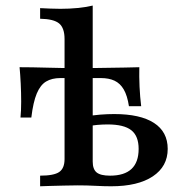

<svg xmlns="http://www.w3.org/2000/svg" viewBox="-20 -651 627 671"><path d="M120.2 0V-37.1Q168.5 -37.1 187.1 -50Q205.6 -62.9 205.6 -95.2V-514.5Q205.6 -553.2 186.7 -569Q167.7 -584.7 120.2 -585.5V-622.6Q137.9 -621.8 155.2 -621Q172.6 -620.2 191.1 -620.2Q222.6 -620.2 250.8 -623Q279 -625.8 304 -631.5V-86.3Q304 -59.7 317.7 -48.4Q331.5 -37.1 364.5 -37.1Q414.5 -37.1 439.5 -60.5Q464.5 -83.9 464.5 -130.6Q464.5 -175.8 438.7 -196Q412.9 -216.1 356.5 -216.1Q339.5 -216.1 320.2 -214.5Q300.8 -212.9 278.2 -208.1V-243.5Q304.8 -248.4 330.2 -250.4Q355.6 -252.4 379 -252.4Q470.2 -252.4 518.1 -221.4Q566.1 -190.3 566.1 -130.6Q566.1 -69.4 514.1 -34.7Q462.1 0 368.5 0Q343.5 0 313.7 -1.6Q283.9 -3.2 251.6 -3.2Q228.2 -3.2 202.8 -2.4Q177.4 -1.6 155.2 -1.2Q133.1 -0.8 120.2 0ZM51.6 -240.3Q54 -263.7 54 -295.2Q54 -326.6 52.4 -358.9Q50.8 -391.1 48.4 -416.1Q68.5 -416.1 93.5 -415.7Q118.5 -415.3 146 -414.5Q173.4 -413.7 201.2 -413.3Q229 -412.9 255.6 -412.9Q283.9 -412.9 310.5 -413.3Q337.1 -413.7 363.3 -414.1Q389.5 -414.5 415.3 -414.9Q441.1 -415.3 466.9 -416.1Q466.1 -383.9 467.7 -348Q469.4 -312.1 473.4 -279.8H430.6Q425 -316.9 412.5 -338.3Q400 -359.7 380.2 -369Q360.5 -378.2 332.3 -378.2H191.1Q161.3 -378.2 141.1 -366.1Q121 -354 108.5 -324.2Q96 -294.4 89.5 -240.3Z"/></svg>

Font: Playfair 9pt SemiBold
Style: Regular
Weight: 600
Designer: Claus Eggers Sørensen
Foundry: Claus Eggers Sørensen
Version: Version 2.001;gftools[0.9.30]